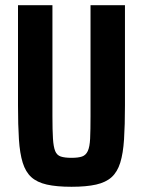

<svg xmlns="http://www.w3.org/2000/svg" viewBox="-20 -708 548 736"><path d="M254 8Q197 8 159.5 -0.5Q122 -9 100 -29Q78 -49 67 -84.5Q56 -120 52.5 -174Q49 -228 49 -304V-688H181V-263Q181 -209 183 -177Q185 -145 191.5 -129Q198 -113 213 -108Q228 -103 254 -103Q280 -103 294.5 -108Q309 -113 316.5 -129Q324 -145 325.5 -177Q327 -209 327 -263V-688H459V-304Q459 -228 455.5 -174Q452 -120 441 -84.5Q430 -49 408 -29Q386 -9 348.5 -0.5Q311 8 254 8Z"/></svg>

Font: Saira Condensed
Style: Bold
Weight: 700
Width: 3
Designer: Hector Gatti with collaboration of the Omnibus-Type team
Foundry: Omnibus-Type
Version: Version 1.101